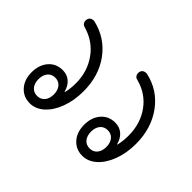

<svg xmlns="http://www.w3.org/2000/svg" viewBox="-139 -717 848 848"><g transform="rotate(-45 284.5 -293.0)"><path d="M55 -477Q55 -517 83.5 -542.5Q112 -568 158 -568Q204 -568 233 -543Q262 -518 262 -477Q262 -450 246 -431Q230 -412 200 -404V-402Q229 -395 262 -395Q334 -395 389 -434Q444 -473 464 -541Q466 -551 472.5 -556Q479 -561 487 -561Q502 -561 508.5 -552Q515 -543 513 -530Q493 -446 425 -396Q357 -346 260 -346Q203 -346 156 -363.5Q109 -381 82 -411Q55 -441 55 -477ZM215 -477Q215 -499 199.5 -512Q184 -525 158 -525Q132 -525 116.5 -512Q101 -499 101 -477Q101 -455 116.5 -442Q132 -429 158 -429Q184 -429 199.5 -442Q215 -455 215 -477ZM55 -149Q55 -189 83.5 -214.5Q112 -240 158 -240Q204 -240 233 -215Q262 -190 262 -149Q262 -122 246 -103Q230 -84 200 -76V-74Q229 -67 263 -67Q337 -67 391.5 -106Q446 -145 464 -213Q466 -223 472.5 -228Q479 -233 487 -233Q502 -233 508.5 -224Q515 -215 513 -202Q495 -119 426 -68.5Q357 -18 260 -18Q203 -18 156 -35.5Q109 -53 82 -83Q55 -113 55 -149ZM215 -149Q215 -171 199.5 -184Q184 -197 158 -197Q132 -197 116.5 -184Q101 -171 101 -149Q101 -127 116.5 -114Q132 -101 158 -101Q184 -101 199.5 -114Q215 -127 215 -149Z"/></g></svg>

Font: Kodchasan ExtraLight
Style: Regular
Weight: 275
Version: Version 1.000; ttfautohint (v1.6)